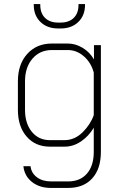

<svg xmlns="http://www.w3.org/2000/svg" viewBox="-20 -721 604 944"><path d="M95 96H130Q134 130 161.5 150.5Q189 171 231 171H315Q374 171 407.5 132.5Q441 94 441 26V-93Q416 -51 378 -25.5Q340 0 299 0H225Q154 0 111 -49.5Q68 -99 68 -181V-321Q68 -405 114 -456Q160 -507 235 -507H313Q351 -507 386 -486Q421 -465 442 -429V-499H476V26Q476 109 433.5 156Q391 203 315 203H231Q174 203 137 173.5Q100 144 95 96ZM297 -32Q347 -32 386 -70.5Q425 -109 441 -155V-364Q428 -413 392.5 -444Q357 -475 313 -475H235Q176 -475 139.5 -432.5Q103 -390 103 -321V-181Q103 -114 136.5 -73Q170 -32 225 -32ZM146 -697V-701H178V-697Q178 -656 201.5 -633Q225 -610 266 -610H278Q319 -610 342.5 -633Q366 -656 366 -697V-701H398V-697Q398 -645 365 -613Q332 -581 278 -581H266Q212 -581 179 -613Q146 -645 146 -697Z"/></svg>

Font: Bai Jamjuree ExtraLight
Style: Regular
Weight: 275
Designer: Katatrad Aksorn Co.,Ltd.
Foundry: Cadson Demak Co.,Ltd.
Version: Version 1.000; ttfautohint (v1.6)